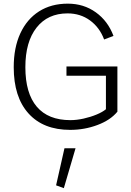

<svg xmlns="http://www.w3.org/2000/svg" viewBox="-20 -692 704 1031"><path d="M326.2 104H385.7L322.8 318.4L281.2 303.2ZM336.9 -335H610.4V-92.3Q573.2 -46.9 503.4 -20.8Q433.6 5.4 356.9 5.4Q212.4 5.4 133.1 -82.8Q53.7 -170.9 53.7 -331.1Q53.7 -436 89.1 -512.7Q124.5 -589.4 189.7 -630.9Q254.9 -672.4 344.2 -672.4Q429.7 -672.4 494.6 -625.7Q559.6 -579.1 589.4 -499L539.1 -480Q515.1 -544.4 463.4 -582.3Q411.6 -620.1 342.8 -620.1Q236.3 -620.1 176.3 -543.7Q116.2 -467.3 116.2 -331.1Q116.2 -191.4 177.5 -119.1Q238.8 -46.9 357.9 -46.9Q391.6 -46.9 429 -55.2Q466.3 -63.5 498.5 -76.9Q530.8 -90.3 548.8 -105.5V-285.2H336.9Z"/></svg>

Font: Estedad-FD Light
Style: Regular
Weight: 300
Designer: Amin Abedi
Version: Version 7.3